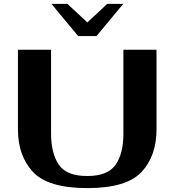

<svg xmlns="http://www.w3.org/2000/svg" viewBox="-20 -955 895 985"><path d="M72 -292V-700H242V-269Q242 -170 281 -111Q320 -52 428 -52Q532 -52 572.5 -109Q613 -166 613 -269V-700H783V-292Q783 -155 706 -72.5Q629 10 428 10Q227 10 149.5 -72.5Q72 -155 72 -292ZM244 -935H326L428 -840L530 -935H612L475 -770H381Z"/></svg>

Font: Fahkwang
Style: Bold
Weight: 700
Designer: Suppakit Chalermlarp | Katatrad Co.,Ltd.
Foundry: Cadson Demak Co.,Ltd.
Version: Version 1.000; ttfautohint (v1.6)